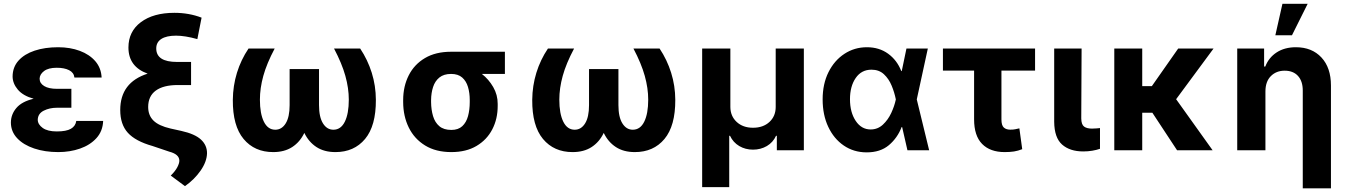

<svg xmlns="http://www.w3.org/2000/svg" viewBox="-20 -806 7219 1030"><path d="M362.9 -285.9V-228H285.5Q245.7 -228 214.5 -212.2Q183.2 -196.4 182.5 -163Q183.2 -138.1 209.3 -119.5Q235.4 -100.9 284.8 -100.9Q335.6 -100.9 360.4 -115.2Q385.3 -129.6 389.2 -157.3H533.4Q531.2 -102.3 497.3 -65Q463.4 -27.7 409.4 -8.9Q355.5 9.9 292.6 9.9Q221.2 9.9 163.5 -9.4Q105.8 -28.8 72.3 -64.3Q38.7 -99.8 38.4 -148.4Q38.7 -192.5 68 -226.9Q97.3 -261.4 160.5 -276.3Q103.3 -292.3 75.6 -325.3Q47.9 -358.3 47.6 -395.6Q47.9 -446 79.4 -481Q110.8 -516 165.8 -534.3Q220.9 -552.6 291.9 -552.6Q356.2 -552.6 408.2 -533.2Q460.2 -513.8 491.5 -477.5Q522.7 -441.1 525.2 -389.9H379.3Q376.1 -416.9 350.3 -429.7Q324.6 -442.5 284.4 -442.5Q239.3 -442.5 216.1 -424.7Q192.8 -407 192.5 -383.5Q192.8 -359 217.2 -344.3Q241.5 -329.5 285.5 -329.5H362.9Z M1061.4 -711.3 1038.7 -596.2Q972.7 -614.7 924.4 -614.7Q872.9 -614.7 845.5 -597.1Q818.2 -579.5 818.2 -546.2Q818.2 -473.7 929.3 -473.7H1005V-349.8H933.6Q856.5 -349.8 815.7 -320Q774.9 -290.1 774.9 -232.2Q774.9 -187.1 803.3 -159.1Q831.7 -131 894.9 -116.5L952.8 -103.7Q1025.9 -87.4 1058.4 -57Q1090.9 -26.6 1090.6 16.3Q1089.5 61.4 1056.1 109.4Q1022.7 157.3 972.3 192.5L896 136Q920.1 112.2 931.1 91.3Q942.1 70.3 942.1 56.1Q942.1 21.7 887.8 7.5L798.3 -22.7Q706.3 -48.7 665.7 -93.8Q625 -138.8 625 -215.9Q625 -364 772 -410.9Q669 -448.2 669 -551.1Q669 -637.1 735.8 -687.1Q802.6 -737.2 915.8 -737.2Q994 -737.2 1061.4 -711.3Z M1313.2 -545.5H1453.5Q1410.9 -465.2 1392.6 -399Q1374.3 -332.7 1374.3 -271.3Q1374.3 -196.4 1395.6 -153.2Q1416.9 -110.1 1456.7 -110.1Q1491.5 -110.1 1512.6 -144Q1533.7 -177.9 1533.7 -242.2V-435.4H1691.4V-242.2Q1691.4 -177.9 1712.7 -144Q1734 -110.1 1768.5 -110.1Q1808.6 -110.1 1829.9 -153.2Q1851.2 -196.4 1851.2 -271.3Q1851.2 -332.7 1832.7 -399Q1814.3 -465.2 1772 -545.5H1912.3Q1952.4 -485.4 1974.3 -415.7Q1996.1 -345.9 1996.4 -270.6Q1997.2 -131 1938.4 -60.5Q1879.6 9.9 1779.5 9.9Q1719.5 9.9 1677.9 -17Q1636.4 -44 1612.6 -93Q1589.1 -44 1547.4 -17Q1505.7 9.9 1445.7 9.9Q1345.5 9.9 1286.8 -60.5Q1228 -131 1229 -270.6Q1229.8 -345.9 1251.2 -415.7Q1272.7 -485.4 1313.2 -545.5Z M2142.8 -258.5V-269.9Q2143.1 -343.4 2172.8 -402Q2202.4 -460.6 2259.8 -494.5Q2317.1 -528.4 2399.9 -528.4H2688.6V-409.4H2565Q2601.6 -381 2625.9 -339Q2650.2 -296.9 2649.9 -248.6V-238.6Q2650.2 -168.7 2621.1 -112.4Q2592 -56.1 2536.4 -23.1Q2480.8 9.9 2401.3 9.9Q2318.5 9.9 2260.8 -25.4Q2203.1 -60.7 2173.1 -121.4Q2143.1 -182.2 2142.8 -258.5ZM2292.6 -269.9V-258.5Q2293 -217.3 2303.1 -183.2Q2313.2 -149.1 2336.8 -129.1Q2360.4 -109 2401.3 -109Q2438.2 -109 2459.9 -129.1Q2481.5 -149.1 2490.8 -183.2Q2500 -217.3 2500 -258.5V-269.9Q2500 -307.5 2490.6 -339.3Q2481.2 -371.1 2459.3 -390.3Q2437.5 -409.4 2399.9 -409.4Q2360.8 -409.4 2337.2 -390.3Q2313.6 -371.1 2303.3 -339.3Q2293 -307.5 2292.6 -269.9Z M2919.4 -545.5H3059.7Q3017 -465.2 2998.8 -399Q2980.5 -332.7 2980.5 -271.3Q2980.5 -196.4 3001.8 -153.2Q3023.1 -110.1 3062.9 -110.1Q3097.7 -110.1 3118.8 -144Q3139.9 -177.9 3139.9 -242.2V-435.4H3297.6V-242.2Q3297.6 -177.9 3318.9 -144Q3340.2 -110.1 3374.6 -110.1Q3414.8 -110.1 3436.1 -153.2Q3457.4 -196.4 3457.4 -271.3Q3457.4 -332.7 3438.9 -399Q3420.5 -465.2 3378.2 -545.5H3518.5Q3558.6 -485.4 3580.4 -415.7Q3602.3 -345.9 3602.6 -270.6Q3603.3 -131 3544.6 -60.5Q3485.8 9.9 3385.7 9.9Q3325.6 9.9 3284.1 -17Q3242.5 -44 3218.8 -93Q3195.3 -44 3153.6 -17Q3111.9 9.9 3051.8 9.9Q2951.7 9.9 2892.9 -60.5Q2834.2 -131 2835.2 -270.6Q2835.9 -345.9 2857.4 -415.7Q2878.9 -485.4 2919.4 -545.5Z M3746.8 197.8V-545.5H3898.1V-232.2Q3898.4 -182.9 3932 -151.8Q3965.6 -120.7 4019.5 -120.7Q4074.2 -120.7 4107.8 -151.8Q4141.3 -182.9 4141.3 -232.2V-545.5H4292.3V0H4147.4V-77.4H4143.1Q4126.8 -41.9 4093.8 -22.5Q4060.7 -3.2 4019.5 -3.2Q3978.7 -3.2 3945.8 -22.5Q3913 -41.9 3896.3 -77.4H3892V197.8Z M4628.2 11.4Q4559.7 11 4506.6 -25.2Q4453.5 -61.4 4423.3 -125.4Q4393.1 -189.3 4393.1 -272.7Q4393.1 -355.8 4424.5 -418.9Q4456 -481.9 4509.9 -517.2Q4563.9 -552.6 4630.7 -552.6Q4696.7 -552.6 4744.5 -517.8Q4792.3 -483 4815 -424.7H4817.5L4842.7 -545.5H4957.4L4898.1 -272.7L4964.5 0H4848L4819.6 -124.3H4816.8Q4794.7 -66.4 4748.6 -27.3Q4702.4 11.7 4628.2 11.4ZM4785.9 -272.7 4785.5 -274.1Q4778.4 -310 4763.3 -346.6Q4748.2 -383.2 4721.9 -407.7Q4695.7 -432.2 4655.2 -432.2Q4601.2 -432.2 4570.5 -387.6Q4539.8 -343 4539.8 -273.8Q4539.8 -203.5 4570.5 -157.5Q4601.2 -111.5 4650.6 -111.5Q4688.6 -111.5 4716.3 -137.3Q4744 -163 4761.2 -200.1Q4778.4 -237.2 4785.5 -271.3Z M5532.7 -545.5V-427.2H5352.3V-165.5Q5352.3 -133.2 5365.1 -121.8Q5377.8 -110.4 5399.5 -110.4Q5416.2 -110.4 5426.5 -112.7Q5436.8 -115.1 5448.5 -117.5L5463.8 -5.7Q5441.1 3.2 5419.6 6.6Q5398.1 9.9 5369.7 9.9Q5291.9 9.9 5248.8 -33.7Q5205.6 -77.4 5205.6 -166.2V-427.2H5038.4V-545.5Z M5635.3 -545.5H5782.3L5780.5 -170.8Q5780.9 -138.1 5795.5 -127.1Q5810 -116.1 5838.1 -116.1Q5852.3 -116.1 5862.6 -117.2Q5872.9 -118.3 5881 -119V-7.8Q5862.6 -1.4 5839.5 2.5Q5816.4 6.4 5791.2 6.4Q5719.5 6.4 5677.7 -30.5Q5636 -67.5 5635.3 -152.7Z M6107.6 -545.5V-343.8H6159.1L6300.4 -545.5H6490.1L6289.4 -273.8L6485.1 0H6294.4L6161.9 -201.3H6107.6V0H5957.7V-545.5Z M6768.5 -315.3V0H6617.2V-545.5H6761.4V-449.2H6767.8Q6786.2 -497.2 6828.8 -524.9Q6871.4 -552.6 6931.8 -552.6Q7017.8 -552.6 7068.9 -497.7Q7120 -442.8 7120 -347.3V204.5H6968.8V-320.3Q6968.8 -370.4 6943.2 -398.6Q6917.6 -426.8 6871.8 -426.8Q6826.3 -426.8 6797.4 -397.5Q6768.5 -368.3 6768.5 -315.3ZM6821.7 -616.8 6859.7 -785.5H6995L6910.9 -616.8Z"/></svg>

Font: Inter Zeller
Style: Bold
Weight: 700
Designer: Rasmus Andersson; Joe Bland
Foundry: zeller
Version: Version 3.015;git-dec3a8cb1